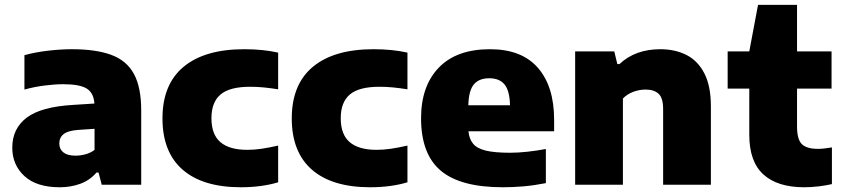

<svg xmlns="http://www.w3.org/2000/svg" viewBox="-20 -760 3467 790"><path d="M226 10.5Q130.5 10.5 80.5 -35.5Q30.5 -81.5 30.5 -152.5Q30.5 -231 90 -276Q149.5 -321 282.5 -328.5L368.5 -334Q365.5 -378 336.5 -395.8Q307.5 -413.5 239.5 -413.5Q206 -413.5 162.8 -408Q119.5 -402.5 80.5 -391.5V-533Q126 -545.5 178.5 -551.5Q231 -557.5 275.5 -557.5Q375.5 -557.5 438.5 -534Q501.5 -510.5 531.2 -455.5Q561 -400.5 561 -306V0H398.5L385.5 -50H377Q350 -18.5 310.8 -4Q271.5 10.5 226 10.5ZM224 -169.5Q224 -146.5 240.8 -133Q257.5 -119.5 290.5 -119.5Q310 -119.5 330.5 -124.8Q351 -130 369 -143V-230L302 -225.5Q259.5 -222.5 241.8 -208.2Q224 -194 224 -169.5Z M971.5 10.5Q814.5 10.5 731.5 -61.8Q648.5 -134 648.5 -273Q648.5 -413 735.5 -485.2Q822.5 -557.5 985 -557.5Q1062.5 -557.5 1124.5 -543.5V-392.5Q1093.5 -397.5 1066 -400.2Q1038.5 -403 1009 -403Q925 -403 887.5 -371.2Q850 -339.5 850 -273.5Q850 -206.5 887 -175Q924 -143.5 997 -143.5Q1026.5 -143.5 1055.5 -147.8Q1084.5 -152 1124.5 -161V-10Q1094 -0.5 1054.5 5Q1015 10.5 971.5 10.5Z M1503.5 10.5Q1346.5 10.5 1263.5 -61.8Q1180.5 -134 1180.5 -273Q1180.5 -413 1267.5 -485.2Q1354.5 -557.5 1517 -557.5Q1594.5 -557.5 1656.5 -543.5V-392.5Q1625.5 -397.5 1598 -400.2Q1570.5 -403 1541 -403Q1457 -403 1419.5 -371.2Q1382 -339.5 1382 -273.5Q1382 -206.5 1419 -175Q1456 -143.5 1529 -143.5Q1558.5 -143.5 1587.5 -147.8Q1616.5 -152 1656.5 -161V-10Q1626 -0.5 1586.5 5Q1547 10.5 1503.5 10.5Z M2049 10.5Q1874.5 10.5 1793.5 -57.8Q1712.5 -126 1712.5 -273.5Q1712.5 -406 1785.5 -481.8Q1858.5 -557.5 1996 -557.5Q2126.5 -557.5 2193.2 -481Q2260 -404.5 2260 -267V-220H1907.5Q1910.5 -188 1926.8 -168.5Q1943 -149 1979.2 -140.2Q2015.5 -131.5 2079 -131.5Q2112.5 -131.5 2151 -135.8Q2189.5 -140 2226 -147V-6.5Q2177.5 3 2133.8 6.8Q2090 10.5 2049 10.5ZM1993 -438Q1951 -438 1929.8 -412.8Q1908.5 -387.5 1907 -327H2078.5Q2077 -387 2056 -412.5Q2035 -438 1993 -438Z M2346.5 0V-548.5H2507.5L2520 -496.5H2529Q2594 -557.5 2697 -557.5Q2757.5 -557.5 2804.5 -533.8Q2851.5 -510 2878.2 -458Q2905 -406 2905 -322.5V0H2708.5V-311Q2708.5 -357 2689.8 -374.2Q2671 -391.5 2636.5 -391.5Q2610.5 -391.5 2585.2 -382Q2560 -372.5 2543 -354.5V0Z M3289 10.5Q3179 10.5 3121 -42.2Q3063 -95 3063 -205.5V-395.5H2974V-548.5H3063L3099 -740H3259.5V-548.5H3401.5V-395.5H3259.5V-239.5Q3259.5 -186.5 3279.2 -167Q3299 -147.5 3345.5 -147.5Q3368.5 -147.5 3403 -153.5V-2.5Q3379.5 3 3348.8 6.8Q3318 10.5 3289 10.5Z"/></svg>

Font: Encode Sans SmExp XBd
Style: Regular
Weight: 800
Width: 6
Designer: Multiple Designers
Foundry: Impallari Type
Version: Version 3.002; ttfautohint (v1.8.3) -l 8 -r 50 -G 200 -x 14 